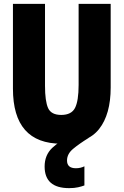

<svg xmlns="http://www.w3.org/2000/svg" viewBox="-20 -734 640 994"><path d="M338 240Q365 240 384.5 235.5Q404 231 417 226V127Q397 137 373 137Q327 137 327 97Q327 63 358 37Q389 11 439 -20L364 -41Q290 -6 250.5 31.5Q211 69 211 128Q211 240 338 240ZM298 10Q433 10 493 -66Q553 -142 553 -281V-714H387V-294Q387 -212 368.5 -175.5Q350 -139 297 -139Q245 -139 229 -174.5Q213 -210 213 -290V-714H47V-275Q47 10 298 10Z"/></svg>

Font: Noto Sans Mono Extra
Style: Regular
Weight: 800
Designer: Monotype Design Team
Foundry: Monotype Imaging Inc.
Version: Version 1.900